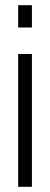

<svg xmlns="http://www.w3.org/2000/svg" viewBox="-20 -498 193 740"><path d="M103 -478V-392H50V-478ZM103 -290V222H50V-290Z"/></svg>

Font: Turret Road
Style: Regular
Weight: 400
Designer: Noponies
Foundry: Noponies
Version: Version 1.001; ttfautohint (v1.8)